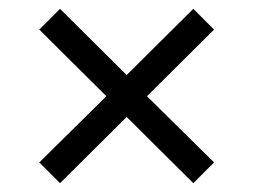

<svg xmlns="http://www.w3.org/2000/svg" viewBox="-20 -464 574 435"><path d="M267 -199 116 -49 69 -96 221 -246 69 -397 116 -444 267 -294 418 -444 465 -397 313 -246 465 -96 418 -49Z"/></svg>

Font: Rosario Medium
Style: Regular
Weight: 500
Version: Version 1.201